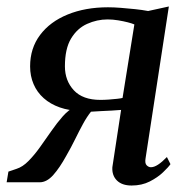

<svg xmlns="http://www.w3.org/2000/svg" viewBox="-34 -563 584 593"><path d="M481.5 -78 492.5 -56Q486 -46.5 469.5 -30.8Q453 -15 428.5 -2.5Q404 10 372.5 10Q343 10 327.2 -5.5Q311.5 -21 313 -46.5L340 -223.5Q328.5 -222.5 311.5 -221.5Q294.5 -220.5 277 -219.8Q259.5 -219 247 -218Q234.5 -202.5 222.5 -180.5Q210.5 -158.5 198 -133Q185.5 -107.5 170.5 -81.5Q150.5 -45 130.5 -22.5Q110.5 0 88.5 0H-13.5L-8 -33L17 -41.5Q36 -47.5 54 -65.8Q72 -84 89.5 -108.5Q107 -133 124.5 -158.2Q142 -183.5 160 -203.8Q178 -224 197 -233L217 -220Q180 -221 150.8 -231.2Q121.5 -241.5 101 -259.8Q80.5 -278 69.8 -303Q59 -328 59 -358Q59 -414 89.8 -455Q120.5 -496 175 -518.2Q229.5 -540.5 299.5 -540.5Q317.5 -540.5 339 -538.8Q360.5 -537 382.8 -534.8Q405 -532.5 423.5 -529L487.5 -543L415.5 -73.5Q413 -58.5 419 -52.5Q425 -46.5 432 -46.5Q442 -46.5 454.2 -54.5Q466.5 -62.5 481.5 -78ZM344.5 -260.5 381 -487.5Q374.5 -490.5 361 -494Q347.5 -497.5 331 -500.2Q314.5 -503 298.5 -503Q265.5 -503 235 -489.2Q204.5 -475.5 185.5 -444Q166.5 -412.5 166.5 -358Q166.5 -314 194 -284.2Q221.5 -254.5 276 -254.5Q288.5 -254.5 302.2 -255.5Q316 -256.5 327.5 -257.8Q339 -259 344.5 -260.5Z"/></svg>

Font: Merriweather 72pt
Style: Italic
Weight: 400
Italic angle: -7.8°
Version: Version 2.101